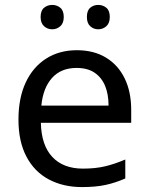

<svg xmlns="http://www.w3.org/2000/svg" viewBox="-20 -750 604 780"><path d="M292 -546Q361 -546 410.5 -516Q460 -486 486.5 -431.5Q513 -377 513 -304V-251H146Q148 -160 192.5 -112.5Q237 -65 317 -65Q368 -65 407.5 -74.5Q447 -84 489 -102V-25Q448 -7 408 1.5Q368 10 313 10Q237 10 178.5 -21Q120 -52 87.5 -113.5Q55 -175 55 -264Q55 -352 84.5 -415Q114 -478 167.5 -512Q221 -546 292 -546ZM291 -474Q228 -474 191.5 -433.5Q155 -393 148 -321H421Q421 -367 407 -401Q393 -435 364.5 -454.5Q336 -474 291 -474ZM145 -681Q145 -707 159 -718.5Q173 -730 192 -730Q211 -730 225 -718.5Q239 -707 239 -681Q239 -656 225 -643.5Q211 -631 192 -631Q173 -631 159 -643.5Q145 -656 145 -681ZM333 -681Q333 -707 346.5 -718.5Q360 -730 379 -730Q398 -730 412 -718.5Q426 -707 426 -681Q426 -656 412 -643.5Q398 -631 379 -631Q360 -631 346.5 -643.5Q333 -656 333 -681Z"/></svg>

Font: Noto Sans Hebrew
Style: Regular
Weight: 400
Designer: Monotype Design Team
Foundry: Monotype Imaging Inc.
Version: Version 2.003